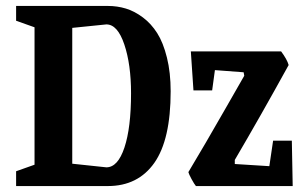

<svg xmlns="http://www.w3.org/2000/svg" viewBox="-20 -626 1032 646"><path d="M34.2 0V-49.8L96.2 -71.8V-534.2L34.2 -556.2V-606H342.8Q374.5 -606 403.6 -597.2Q432.6 -588.4 460.7 -567.4Q488.8 -546.4 509 -514.4Q529.3 -482.4 541.7 -432.1Q554.2 -381.8 554.2 -318.8Q554.2 -156.2 499.3 -78.1Q444.3 0 342.8 0ZM337.9 -63Q376.5 -63 398.7 -129.6Q420.9 -196.3 420.9 -312Q420.9 -409.2 398.2 -476.6Q375.5 -543.9 337.9 -543.9L223.1 -532.2V-75.2ZM639.2 0Q633.8 -6.3 624.5 -23.4Q615.2 -40.5 613.8 -46.9Q643.1 -95.7 672.4 -146Q701.7 -196.3 741 -264.9Q780.3 -333.5 801.8 -371.1L799.8 -382.8L703.1 -390.1L693.8 -321.8H630.9L622.1 -453.1H925.8Q945.8 -426.3 951.2 -407.2Q857.4 -236.8 770 -87.9V-74.2L886.2 -66.9L898.9 -152.8H961.9L964.8 0Z"/></svg>

Font: Grenze SemiBold
Style: Regular
Weight: 600
Designer: Renata Polastri
Foundry: Omnibus-Type
Version: Version 1.002;PS 001.002;hotconv 1.0.88;makeotf.lib2.5.64775